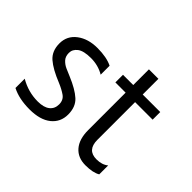

<svg xmlns="http://www.w3.org/2000/svg" viewBox="-145 -936 1217 1217"><g transform="rotate(45 463.0 -327.5)"><path d="M388.7 -524.4V-444.3Q335.9 -475.6 271 -475.6Q206.1 -475.6 177.2 -453.6Q148.4 -431.6 148.4 -399.4Q148.4 -367.2 166.5 -348.1Q184.6 -329.1 208 -318.8Q231.4 -308.6 256.8 -297.9Q338.9 -263.7 380.4 -226.1Q421.9 -188.5 421.9 -120.1Q421.9 -51.8 370.6 -10.7Q319.3 30.3 225.1 30.3Q130.9 30.3 66.4 -2.9V-85.9Q141.6 -42 226.6 -42Q280.3 -42 308.1 -64Q335.9 -85.9 335.9 -125Q335.9 -164.1 307.1 -184.1Q278.3 -204.1 238.3 -220.7Q150.4 -255.9 106.9 -293.9Q63.5 -332 63.5 -399.9Q63.5 -467.8 117.7 -508.8Q171.9 -549.8 254.9 -549.8Q337.9 -549.8 388.7 -524.4ZM489.3 -475.6V-543.9H581.1V-684.6H666V-543.9H823.2V-475.6H666V-137.7Q666 -45.9 749 -45.9Q798.8 -45.9 829.1 -71.3V8.8Q793.9 30.3 726.1 30.3Q658.2 30.3 619.6 -14.2Q581.1 -58.6 581.1 -140.6V-475.6Z"/></g></svg>

Font: GenEi M Gothic v2 Regular
Style: Regular
Weight: 400
Version: Version 2.0